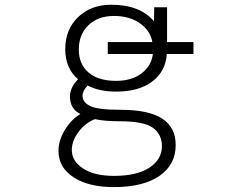

<svg xmlns="http://www.w3.org/2000/svg" viewBox="-20 -553 1040 803"><path d="M377 -54.7Q336.9 -39.1 308.6 -1.5Q280.3 36.1 280.3 74.2Q280.3 121.1 327.6 151.9Q375 182.6 457 182.6Q551.8 182.6 604.5 148.4Q657.2 114.3 657.2 57.6Q657.2 9.8 620.1 -18.1Q583 -45.9 479.5 -45.9Q418 -45.9 377 -54.7ZM430.7 -327.1V-377H617.2Q609.4 -423.8 565.9 -455.1Q522.5 -486.3 456.5 -486.3Q390.6 -486.3 350.1 -447.8Q309.6 -409.2 309.6 -345.7Q309.6 -284.2 350.6 -249.5Q391.6 -214.8 464.8 -214.8Q532.2 -214.8 573.2 -247.1Q614.3 -279.3 619.1 -327.1ZM625 -522.5H678.7V-377H789.1V-327.1H677.7Q672.9 -254.9 617.2 -212.4Q561.5 -169.9 465.8 -169.9Q394.5 -169.9 346.7 -195.3Q325.2 -172.9 325.2 -152.3Q325.2 -125 357.4 -109.4Q389.6 -93.8 484.4 -93.8Q601.6 -93.8 658.2 -57.1Q714.8 -20.5 714.8 53.7Q714.8 135.7 647 182.6Q579.1 229.5 456.1 229.5Q350.6 229.5 287.6 188.5Q224.6 147.5 224.6 78.1Q224.6 33.2 252 -10.7Q279.3 -54.7 316.4 -76.2Q273.4 -96.7 272.5 -148.4Q272.5 -187.5 306.6 -221.7Q252.9 -266.6 252.9 -347.7Q252.9 -429.7 306.6 -481.4Q360.4 -533.2 445.3 -533.2Q565.4 -533.2 624 -463.9Z"/></svg>

Font: Gen Shin Gothic Monospace Light
Style: Regular
Weight: 300
Designer: [Source Han Sans]
Ryoko NISHIZUKA  (kana & ideographs); Paul D. Hunt (Latin, Greek & Cyrillic); Wenlong ZHANG  (bopomofo
Version: Version 1.002.20150607